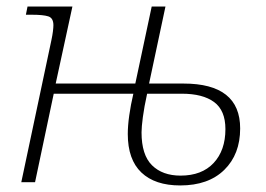

<svg xmlns="http://www.w3.org/2000/svg" viewBox="-20 -556 812 586"><path d="M45 0 137 -434Q140 -448 141.5 -460Q143 -472 143 -479Q143 -501 127.5 -506Q112 -511 78 -511H59L64 -536H201L150 -301H393L443 -536H485L435 -301H540Q713 -301 713 -164Q713 -85 664.5 -37.5Q616 10 530 10Q453 10 411.5 -29.5Q370 -69 370 -147Q370 -172 374.5 -204Q379 -236 387 -270H144L87 0ZM531 -20Q596 -20 632 -58.5Q668 -97 668 -162Q668 -219 633.5 -244.5Q599 -270 535 -270H429Q420 -229 416 -198.5Q412 -168 412 -152Q412 -83 444 -51.5Q476 -20 531 -20Z"/></svg>

Font: Noto Serif ExtraLight
Style: Italic
Weight: 200
Italic angle: -12°
Designer: Monotype Design Team
Foundry: Monotype Imaging Inc.
Version: Version 2.014; ttfautohint (v1.8.4.7-5d5b)